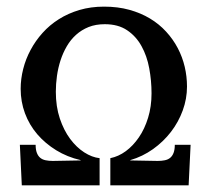

<svg xmlns="http://www.w3.org/2000/svg" viewBox="-20 -556 628 576"><path d="M221.7 -75.7Q181.6 -85 148.7 -105.2Q115.7 -125.5 91.8 -153.3Q67.9 -181.2 54.9 -216.1Q42 -251 42 -289.6Q42 -319.3 49.6 -349.1Q57.1 -378.9 71.8 -406.2Q86.4 -433.6 107.7 -457.3Q128.9 -481 156.7 -498.5Q184.6 -516.1 218.5 -526.1Q252.4 -536.1 292 -536.1Q333.5 -536.1 367.9 -526.6Q402.3 -517.1 429.9 -500.5Q457.5 -483.9 478.5 -460.9Q499.5 -438 513.4 -411.4Q527.3 -384.8 534.2 -355.5Q541 -326.2 541 -296.4Q541 -259.8 528.3 -224.9Q515.6 -189.9 492.9 -160.4Q470.2 -130.9 439 -108.6Q407.7 -86.4 371.1 -75.7V-74.7L453.1 -73.2Q464.8 -73.2 474.4 -75.2Q483.9 -77.1 490.5 -82.5Q497.1 -87.9 500.7 -97.4Q504.4 -106.9 504.4 -121.6H551.8L545.9 0H311V-81.5Q335.4 -86.4 357.4 -102.5Q379.4 -118.7 396.7 -144Q414.1 -169.4 424.3 -202.9Q434.6 -236.3 434.6 -275.9Q434.6 -314 427.7 -351.1Q420.9 -388.2 404.5 -417.7Q388.2 -447.3 361.3 -465.3Q334.5 -483.4 294.4 -483.4Q267.1 -483.4 245.8 -474.9Q224.6 -466.3 208.3 -451.7Q191.9 -437 180.4 -417.2Q168.9 -397.5 161.6 -375Q154.3 -352.5 150.9 -328.4Q147.5 -304.2 147.5 -280.8Q147.5 -236.3 159.4 -200.7Q171.4 -165 190.4 -139.4Q209.5 -113.8 232.7 -98.9Q255.9 -84 278.8 -81.5V0H45.4L39.6 -121.6H86.9Q86.9 -106.9 90.6 -97.4Q94.2 -87.9 100.8 -82.5Q107.4 -77.1 116.9 -75.2Q126.5 -73.2 138.2 -73.2L221.7 -74.7Z"/></svg>

Font: Parastoo Print
Style: Print-Bold
Weight: 700
Foundry: Saber Rastikerdar (saber.rastikerdar@gmail.com)
Version: Version 1.0.0-alpha3